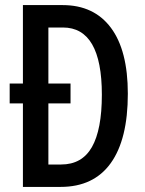

<svg xmlns="http://www.w3.org/2000/svg" viewBox="-20 -800 571 754"><path d="M226 -780Q349 -780 415.5 -691Q482 -602 482 -432Q482 -253 415 -159.5Q348 -66 218 -66H70V-394H18V-472H70V-780ZM227 -692H170V-472H257V-394H170V-154H220Q302 -154 341 -222.5Q380 -291 380 -428Q380 -692 227 -692Z"/></svg>

Font: Noto Sans Malayalam UI ExtraCondensed Medium
Style: Regular
Weight: 500
Width: 2
Designer: Jelle Bosma - Monotype Design Team
Foundry: Monotype Imaging Inc.
Version: Version 2.104; ttfautohint (v1.8.4.7-5d5b)